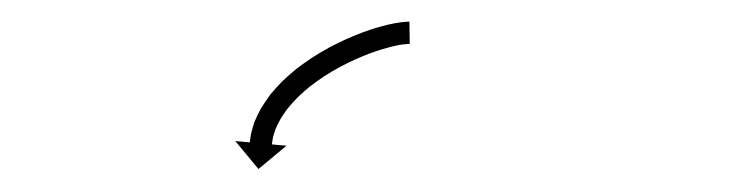

<svg xmlns="http://www.w3.org/2000/svg" viewBox="-20 -571 671 173"><path d="M347.3 -531.4C348 -531.4 348.6 -531.4 349.2 -531.5L348.9 -551.5C348.1 -551.4 347.4 -551.4 346.7 -551.4C346.7 -551.4 346.6 -551.4 346.5 -551.4C346.5 -551.4 346.4 -551.4 346.4 -551.4C344.3 -551.3 342.2 -551 340.2 -550.8C340.2 -550.8 340.1 -550.8 340 -550.8C339.9 -550.7 339.9 -550.7 339.9 -550.7C336.8 -550.3 333.7 -549.7 330.7 -549C330.7 -549 330.6 -549 330.6 -549C330.5 -549 330.4 -549 330.4 -549C326.6 -548.1 322.8 -547 319 -545.9C319 -545.9 318.9 -545.9 318.9 -545.9C318.8 -545.9 318.8 -545.9 318.8 -545.9C314.4 -544.5 310 -543 305.6 -541.4C305.6 -541.4 305.6 -541.4 305.5 -541.4C305.5 -541.3 305.4 -541.3 305.4 -541.3C300.6 -539.4 295.9 -537.5 291.2 -535.4C291.2 -535.4 291.1 -535.4 291.1 -535.4C291 -535.3 291 -535.3 291 -535.3C286 -533 281.1 -530.5 276.2 -528C276.2 -528 276.2 -527.9 276.1 -527.9C276.1 -527.9 276 -527.8 276 -527.8C271 -525.1 266.1 -522.2 261.3 -519.1C261.3 -519.1 261.3 -519.1 261.2 -519C261.2 -519 261.1 -519 261.1 -519C256.3 -515.8 251.7 -512.4 247.1 -509C247.1 -509 247.1 -508.9 247 -508.9C246.9 -508.8 246.9 -508.8 246.9 -508.8C242.5 -505.2 238.3 -501.5 234.3 -497.7C234.3 -497.7 234.2 -497.6 234.1 -497.5C234.1 -497.5 234 -497.4 234 -497.4C230.3 -493.6 226.8 -489.7 223.4 -485.6C223.4 -485.6 223.4 -485.5 223.3 -485.4C223.2 -485.3 223.2 -485.2 223.2 -485.2C220.3 -481.3 217.6 -477.3 215.1 -473.2C215.1 -473.2 215 -473.1 215 -473C214.9 -472.9 214.9 -472.8 214.9 -472.8C212.9 -469.2 211.1 -465.4 209.5 -461.6C209.5 -461.6 209.5 -461.5 209.4 -461.3C209.4 -461.2 209.3 -461.1 209.3 -461.1C208.3 -458 207.3 -454.9 206.5 -451.7C206.5 -451.7 206.5 -451.6 206.5 -451.5C206.4 -451.4 206.4 -451.3 206.4 -451.3C206 -449.3 205.6 -447.2 205.4 -445.1C205.4 -445.1 205.3 -445 205.3 -445C205.3 -444.9 205.3 -444.8 205.3 -444.8C205.3 -444.1 205.2 -443.4 205.1 -442.7L192 -443.9L212.9 -418.7L238.1 -439.7L225 -440.9C225.1 -441.5 225.2 -442.1 225.2 -442.7C225.2 -442.7 225.2 -442.7 225.2 -442.6C225.2 -442.5 225.2 -442.5 225.2 -442.5C225.4 -444.1 225.7 -445.8 226 -447.4C226 -447.4 226 -447.3 226 -447.2C226 -447.1 225.9 -447 225.9 -447C226.6 -449.5 227.3 -452 228.2 -454.5C228.2 -454.5 228.2 -454.4 228.1 -454.2C228.1 -454.1 228 -454 228 -454C229.3 -457.2 230.8 -460.3 232.5 -463.3C232.5 -463.3 232.4 -463.2 232.4 -463.1C232.3 -463 232.2 -462.9 232.2 -462.9C234.4 -466.5 236.7 -469.9 239.2 -473.3C239.2 -473.3 239.1 -473.2 239.1 -473.1C239 -473 238.9 -472.9 238.9 -472.9C241.9 -476.6 245.1 -480.1 248.4 -483.5C248.4 -483.5 248.3 -483.4 248.2 -483.3C248.1 -483.2 248.1 -483.2 248.1 -483.2C251.8 -486.7 255.6 -490.1 259.5 -493.3C259.5 -493.3 259.5 -493.2 259.4 -493.2C259.4 -493.1 259.3 -493.1 259.3 -493.1C263.5 -496.3 267.8 -499.4 272.2 -502.4C272.2 -502.4 272.2 -502.3 272.1 -502.3C272.1 -502.2 272 -502.2 272 -502.2C276.5 -505.1 281.1 -507.8 285.8 -510.4C285.8 -510.4 285.7 -510.4 285.7 -510.3C285.6 -510.3 285.5 -510.3 285.5 -510.3C290.1 -512.7 294.8 -515 299.5 -517.2C299.5 -517.2 299.4 -517.2 299.4 -517.1C299.3 -517.1 299.3 -517.1 299.3 -517.1C303.7 -519.1 308.2 -520.9 312.7 -522.7C312.7 -522.7 312.6 -522.7 312.6 -522.6C312.5 -522.6 312.5 -522.6 312.5 -522.6C316.6 -524.1 320.7 -525.5 324.8 -526.8C324.8 -526.8 324.7 -526.8 324.7 -526.8C324.6 -526.7 324.6 -526.7 324.6 -526.7C328 -527.7 331.5 -528.7 335.1 -529.5C335.1 -529.5 335 -529.5 334.9 -529.5C334.9 -529.5 334.8 -529.5 334.8 -529.5C337.5 -530 340.2 -530.6 342.9 -531C342.9 -531 342.8 -531 342.7 -530.9C342.7 -530.9 342.6 -530.9 342.6 -530.9C344.3 -531.1 345.9 -531.3 347.6 -531.4C347.6 -531.4 347.6 -531.4 347.5 -531.4C347.4 -531.4 347.3 -531.4 347.3 -531.4Z"/></svg>

Font: FRB American Cursive Just Arrows Extralight
Style: Italic
Weight: 200
Italic angle: -25°
Version: Version 2.0;Modular Font Editor K font №1